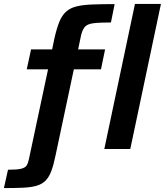

<svg xmlns="http://www.w3.org/2000/svg" viewBox="-77 -763 844 983"><path d="M-57 200 -36 106Q10 106 31 101Q52 96 59.5 84Q67 72 71 52L169 -408H60L82 -510H190L201 -564Q213 -617 226.5 -650.5Q240 -684 261 -703Q282 -722 314 -730Q346 -738 394 -740Q442 -742 510 -742L491 -648Q432 -648 401 -644Q370 -640 357.5 -625.5Q345 -611 338 -582L323 -510H461L440 -408H301L208 30Q198 80 186 112Q174 144 156 162Q138 180 110.5 188Q83 196 42 198Q1 200 -57 200ZM457 0 614 -743H747L590 0Z"/></svg>

Font: Saira SemiExpanded SemiBold
Style: Italic
Weight: 600
Width: 6
Italic angle: -12°
Designer: Hector Gatti with collaboration of the Omnibus-Type team
Foundry: Omnibus-Type
Version: Version 1.101